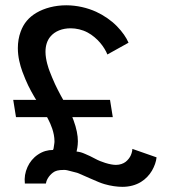

<svg xmlns="http://www.w3.org/2000/svg" viewBox="-20 -694 646 726"><path d="M117 -316.5H30L40.5 -251H158L163.5 -240.5C171 -226 186 -193.5 186 -159.5C186 -153.5 185.5 -153.5 185 -149C182.5 -129.5 182.5 -132 180.5 -127C161 -127 142 -122 123.5 -109.5C105.5 -97.5 92 -80.5 84 -62.5C75 -42.5 71.5 -22.5 74 0H153.5C154 -4.5 156.5 -12.5 161 -20C166 -28.5 173 -36 180.5 -41.5C189 -48 200 -51.5 222 -51.5C230.5 -51.5 232 -51 268 -41.5C274 -40 271 -41.5 320.5 -19.5C351.5 -6 360.5 -2 376 2.5C398.5 9 423 12.5 442.5 12.5C469.5 12.5 493.5 6 513 -6C531 -17 545 -32.5 554.5 -48.5C564 -65 570.5 -83 572 -99L480.5 -131C480.5 -125 478.5 -115.5 474.5 -106.5C471 -98.5 463.5 -88.5 455 -82C446.5 -75.5 433.5 -70.5 418.5 -70.5C408 -70.5 394 -73 378 -78C366.5 -81.5 351 -87.5 338.5 -94.5C323 -103 318.5 -104.5 303 -111.5C289.5 -117.5 282.5 -119.5 269.5 -121C270.5 -124 274.5 -142 274.5 -160C274.5 -181.5 269.5 -208.5 258 -239.5L253.5 -251H406.5L396 -316.5H219L209.5 -333.5C203.5 -344 191 -369.5 188 -376C182.5 -387.5 171 -415.5 167.5 -425C164 -434 152 -467.5 152 -498C152 -522 158.5 -541 170 -555C187.5 -576.5 216 -587 247 -587C268 -587 291 -582 311.5 -571C329.5 -561.5 346.5 -546.5 358.5 -532.5C370.5 -518.5 381.5 -500.5 386 -488L466 -532.5C458 -551.5 443 -573.5 422 -595C401 -616.5 372 -636.5 343.5 -649.5C310.5 -664.5 270.5 -674 230.5 -674C188 -674 148 -663.5 117.5 -645.5C89 -628.5 69.5 -606 58 -574C51 -555 47.5 -534 47.5 -512C47.5 -479 55.5 -448.5 64.5 -423.5C72 -403 80.5 -383.5 86.5 -371C93.5 -356.5 101.5 -342 108 -331C111 -325.5 114 -320.5 117 -316.5Z"/></svg>

Font: Font.Observer
Style: Regular
Weight: 500
Italic angle: 9°
Version: Version 1.001;FEAKit 1.0